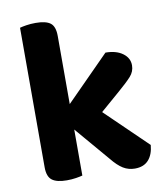

<svg xmlns="http://www.w3.org/2000/svg" viewBox="-77 -725 693 798"><g transform="rotate(-10 269.5 -326.0)"><path d="M271.7 -192 165.5 -259.9 391.2 -487.7Q436.5 -487.5 463.7 -467.5Q490.8 -447.5 490.8 -416.8Q490.8 -390.6 472.8 -370.5Q454.8 -350.4 417.6 -318.4ZM171.1 -238.5 288.6 -291.3 510 -77Q506.4 -36.7 486.2 -14.2Q466 8.3 428.7 8.3Q401.6 8.3 379.2 -5.4Q356.8 -19.1 331.6 -50.4ZM59.5 -265 207.9 -262.1V-1.2Q198.4 1.5 180.4 4.4Q162.4 7.3 141.3 7.3Q99 7.3 79.3 -7.7Q59.5 -22.6 59.5 -62.2ZM207.9 -185.1 59.5 -188V-651Q69.1 -653.8 87.2 -656.7Q105.3 -659.6 126.4 -659.6Q169.4 -659.6 188.7 -645Q207.9 -630.4 207.9 -590.1Z"/></g></svg>

Font: Baloo Paaji 2
Style: Regular
Weight: 400
Designer: Shuchita Grover, Noopur Datye and Ek Type
Foundry: Ek Type
Version: Version 1.700